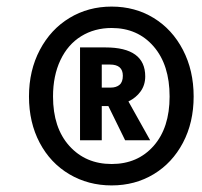

<svg xmlns="http://www.w3.org/2000/svg" viewBox="-20 -778 614 583"><path d="M568 -485Q568 -406 535.5 -344.5Q503 -283 446.5 -249Q390 -215 319 -215Q248 -215 190.5 -249Q133 -283 100.5 -344.5Q68 -406 68 -485Q68 -564 101 -626.5Q134 -689 191 -723.5Q248 -758 319 -758Q390 -758 446.5 -723.5Q503 -689 535.5 -626.5Q568 -564 568 -485ZM495 -485Q495 -581 446.5 -637Q398 -693 319 -693Q267 -693 226.5 -668Q186 -643 163.5 -595.5Q141 -548 141 -485Q141 -390 190.5 -335Q240 -280 319 -280Q398 -280 446.5 -335Q495 -390 495 -485ZM370 -470 436 -352H360L309 -456H289V-352H223V-634H300Q421 -634 421 -546Q421 -520 407 -500.5Q393 -481 370 -470ZM289 -512H316Q333 -512 343 -520.5Q353 -529 353 -548Q353 -582 314 -582H289Z"/></svg>

Font: Fira Sans Condensed
Style: Bold Italic
Weight: 700
Width: 3
Italic angle: -8°
Designer: Carrois Corporate & Edenspiekermann AG
Foundry: Carrois Corporate GbR & Edenspiekermann AG
Version: Version 4.203